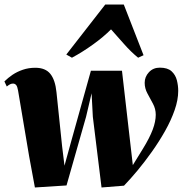

<svg xmlns="http://www.w3.org/2000/svg" viewBox="-20 -820 810 850"><path d="M134.5 10 109 -128 60 -419Q57 -437 51.5 -443.5Q46 -450 37.5 -450Q31 -450 24.8 -447Q18.5 -444 10 -437L-0.5 -459.5Q15 -475 35.2 -488.8Q55.5 -502.5 81 -511.2Q106.5 -520 136.5 -520Q181 -520 202.8 -493Q224.5 -466 230 -412L255 -172L265.5 -86.5L293 -186.5L382.5 -507H520L557 -184.5L568 -89L613 -162Q627.5 -185.5 638.2 -206.5Q649 -227.5 656 -246Q663 -264.5 666.2 -281Q669.5 -297.5 669.5 -312Q669.5 -338 657.2 -360.8Q645 -383.5 632.8 -406Q620.5 -428.5 620.5 -453.5Q620.5 -480 639.2 -500.2Q658 -520.5 687.5 -520.5Q722 -520.5 739.5 -504.5Q757 -488.5 763 -464.8Q769 -441 769 -417.5Q769 -378 753.2 -332.8Q737.5 -287.5 711 -240.5Q684.5 -193.5 652.8 -148.8Q621 -104 588.8 -65.2Q556.5 -26.5 529 2L429.5 10L391 -303L385.5 -407L361 -303L274.5 1ZM298.5 -564.5 273.5 -578.5 446 -800H528L615.5 -575.5L591.5 -564.5Q559.5 -590.5 528.8 -625.5Q498 -660.5 471.5 -690Q439.5 -657.5 392.8 -623.8Q346 -590 298.5 -564.5Z"/></svg>

Font: Merriweather 144pt Black
Style: Italic
Weight: 900
Italic angle: -7.8°
Version: Version 2.101